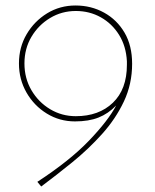

<svg xmlns="http://www.w3.org/2000/svg" viewBox="-20 -671 564 699"><path d="M253 -229Q197 -229 150.5 -257.5Q104 -286 76.5 -334Q49 -382 49 -440Q49 -499 77 -546.5Q105 -594 151.5 -622.5Q198 -651 255 -651Q312 -651 359 -625Q406 -599 433.5 -552Q461 -505 461 -439Q461 -365 431 -301.5Q401 -238 351.5 -183Q302 -128 243.5 -80.5Q185 -33 130 8L116 -9Q234 -86 304 -159Q374 -232 403 -287Q374 -257 338.5 -243Q303 -229 253 -229ZM256 -248Q340 -248 391 -297Q442 -346 442 -435V-448Q439 -503 413.5 -544Q388 -585 347 -608Q306 -631 256 -631Q205 -631 162.5 -605.5Q120 -580 94.5 -537Q69 -494 69 -440Q69 -386 94.5 -342.5Q120 -299 162.5 -273.5Q205 -248 256 -248Z"/></svg>

Font: Synthetic Thin
Style: Regular
Weight: 100
Designer: Santiago Orozco
Foundry: Typemade
Version: Version 2.000; ttfautohint (v1.8.4.7-5d5b)